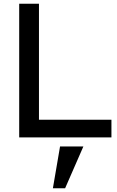

<svg xmlns="http://www.w3.org/2000/svg" viewBox="-20 -730 624 1020"><path d="M82 0V-710H187V-94H572V0ZM261 270 299 48H423L326 270Z"/></svg>

Font: Rising Sun Medium
Style: Regular
Weight: 500
Designer: Matt McInerney, Pablo Impallari, Rodrigo Fuenzalida (Raleway font), Stephen Hutchings (Greek), Cristiano Sobral (main ch
Foundry: The Rising Sun Project Authors
Version: Version 4.327; ttfautohint (v1.8.4.7-5d5b-dirty)